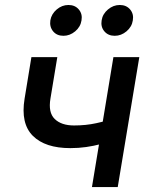

<svg xmlns="http://www.w3.org/2000/svg" viewBox="-20 -762 608 782"><path d="M266.6 -158.7Q164.1 -158.7 113.8 -208.7Q63.5 -258.8 80.1 -359.9L107.9 -529.3H213.4L185.5 -360.8Q175.8 -303.7 202.9 -277.3Q230 -251 281.7 -251Q330.1 -251 372.3 -260.3Q414.6 -269.5 460.4 -284.7L444.8 -191.9Q418.5 -182.6 389.9 -175Q361.3 -167.5 330.6 -163.1Q299.8 -158.7 266.6 -158.7ZM354.5 0 441.9 -529.3H547.4L459.5 0ZM447.3 -616.2Q420.4 -616.2 405 -634.5Q389.6 -652.8 394 -679.2Q397.9 -705.1 419.7 -723.4Q441.4 -741.7 467.8 -741.7Q494.6 -741.7 510 -723.4Q525.4 -705.1 521 -679.2Q517.1 -652.8 495.4 -634.5Q473.6 -616.2 447.3 -616.2ZM238.3 -616.2Q211.4 -616.2 196.3 -634.5Q181.2 -652.8 185.1 -679.2Q189.5 -705.1 210.9 -723.4Q232.4 -741.7 258.8 -741.7Q285.6 -741.7 301 -723.4Q316.4 -705.1 312 -679.2Q308.1 -652.8 286.4 -634.5Q264.6 -616.2 238.3 -616.2Z"/></svg>

Font: Inter 24pt Medium
Style: Italic
Weight: 500
Italic angle: -9.3988°
Designer: Rasmus Andersson
Foundry: rsms
Version: Version 4.001;git-66647c0bb